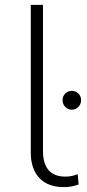

<svg xmlns="http://www.w3.org/2000/svg" viewBox="-20 -762 355 786"><path d="M141 -33.5C164.3 -8.5 198 4 242 4C263.3 4 283.3 0.3 302 -7L298 -49C282 -42.3 265.3 -39 248 -39C217.3 -39 194.3 -47.8 179 -65.5C163.7 -83.2 156 -109 156 -143V-742H106V-137C106 -93 117.7 -58.5 141 -33.5ZM247 -324.5C254.3 -316.8 263.3 -313 274 -313C284.7 -313 293.7 -316.8 301 -324.5C308.3 -332.2 312 -341.3 312 -352C312 -362.7 308.3 -371.7 301 -379C293.7 -386.3 284.7 -390 274 -390C263.3 -390 254.3 -386.3 247 -379C239.7 -371.7 236 -362.7 236 -352C236 -341.3 239.7 -332.2 247 -324.5Z"/></svg>

Font: Montserrat Custom ExtraLight
Style: Regular
Weight: 300
Designer: Julieta Ulanovsky
Foundry: Julieta Ulanovsky
Version: Version 7.200